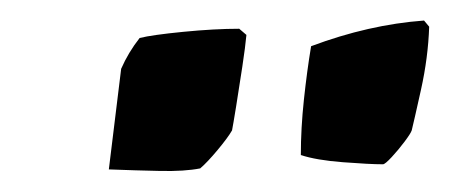

<svg xmlns="http://www.w3.org/2000/svg" viewBox="-20 -687 438 187"><path d="M273 -536Q273 -562 276 -590Q279 -618 283 -642Q339 -663 393 -667L398 -661Q397 -631 390 -599.5Q383 -568 381 -560Q380 -557 374 -549Q368 -541 361.5 -534Q355 -527 353 -527Q340 -527 314 -529Q288 -531 273 -536ZM86 -522 98 -620Q105 -636 116 -650Q128 -653 158.5 -656Q189 -659 213 -659L220 -653Q219 -642 216 -622Q213 -602 210 -583.5Q207 -565 206 -560Q202 -553 192 -541Q182 -529 175 -523Q160 -520 136 -520.5Q112 -521 86 -522Z"/></svg>

Font: Labrada ExtraBold
Style: Italic
Weight: 800
Italic angle: -7°
Designer: Mercedes Jáuregui
Foundry: Omnibus-Type Team
Version: Version 1.000; ttfautohint (v1.8.4.7-5d5b)